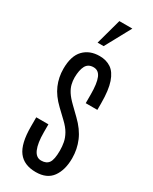

<svg xmlns="http://www.w3.org/2000/svg" viewBox="-247 -1023 866 1088"><g transform="rotate(30 186.0 -479.0)"><path d="M201.2 9.8Q124 9.8 86.7 -39.6Q49.3 -88.9 49.3 -199.7V-260.7H128.9V-209Q128.9 -138.2 145.3 -100.1Q161.6 -62 195.3 -62Q229.5 -62 244.6 -84Q259.8 -106 259.8 -164.1Q259.8 -191.4 254.9 -217Q250 -242.7 235.1 -269.3Q220.2 -295.9 189.5 -324.7L136.2 -375.5Q86.9 -422.4 65.9 -471.7Q44.9 -521 44.9 -576.2Q44.9 -660.2 84 -700.7Q123 -741.2 188 -741.2Q231.4 -741.2 262.7 -720.2Q293.9 -699.2 311 -649.4Q328.1 -599.6 328.1 -513.2V-470.2H252V-526.9Q252 -599.6 237.3 -634.3Q222.7 -668.9 189.5 -668.9Q154.3 -668.9 139.6 -641.4Q125 -613.8 124.5 -564.9Q124.5 -542.5 129.9 -520.8Q135.3 -499 150.1 -476.1Q165 -453.1 193.8 -425.3L245.6 -375Q296.9 -325.7 319.3 -272.9Q341.8 -220.2 341.8 -161.1Q341.8 -84.5 307.9 -37.4Q273.9 9.8 201.2 9.8ZM138.7 -800.8 184.6 -968.3H269.5L178.2 -800.8Z"/></g></svg>

Font: Antonio ExtraLight
Style: Regular
Weight: 250
Designer: Vernon Adams
Foundry: Vernon Adams
Version: Version 1.002